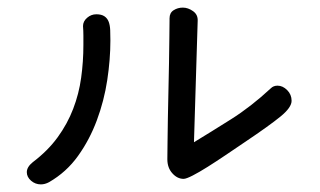

<svg xmlns="http://www.w3.org/2000/svg" viewBox="-20 -443 845 507"><path d="M427.7 -389.6V-394.5Q427.7 -409.2 438.5 -416Q449.2 -422.9 462.9 -422.9Q476.6 -422.9 489.7 -413.6Q502.9 -404.3 502 -387.7L492.2 -67.4Q537.1 -94.7 589.8 -127.9Q642.6 -161.1 695.3 -210Q702.1 -216.8 712.9 -216.8Q726.6 -216.8 738.3 -205.1Q750 -193.4 750 -176.8Q750 -159.2 720.7 -135.3Q691.4 -111.3 626 -67.4Q601.6 -50.8 576.2 -33.7Q550.8 -16.6 528.3 -2.4Q505.9 11.7 488.8 20.5Q471.7 29.3 464.8 29.3Q448.2 29.3 435.1 14.6Q421.9 0 421.9 -22.5Q421.9 -39.1 422.4 -67.4Q422.9 -95.7 423.3 -130.9Q423.8 -166 424.8 -204.1Q425.8 -242.2 426.3 -277.3Q426.8 -312.5 427.2 -342.3Q427.7 -372.1 427.7 -389.6ZM199.2 -374Q199.2 -386.7 210 -396Q220.7 -405.3 234.4 -405.3Q248 -405.3 255.9 -399.9Q263.7 -394.5 267.1 -385.3Q270.5 -376 271 -363.3Q271.5 -350.6 271.5 -335.9Q271.5 -286.1 263.2 -231.4Q254.9 -176.8 235.8 -125.5Q216.8 -74.2 186 -31.2Q155.3 11.7 109.4 38.1Q98.6 43.9 87.9 43.9Q73.2 43.9 62 34.2Q50.8 24.4 50.8 11.7Q50.8 -2 66.4 -14.6Q106.4 -44.9 132.3 -80.6Q158.2 -116.2 173.3 -155.8Q188.5 -195.3 194.3 -237.8Q200.2 -280.3 200.2 -324.2Q200.2 -336.9 200.2 -349.1Q200.2 -361.3 199.2 -374Z"/></svg>

Font: Hi Melody
Style: Regular
Weight: 400
Designer: YoonDesign Inc.
Foundry: YoonDesign Inc.
Version: Version 3.00